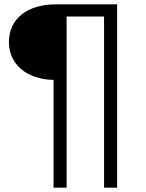

<svg xmlns="http://www.w3.org/2000/svg" viewBox="-20 -762 672 882"><path d="M286 100V-686H458V100H518V-742H236C106 -742 21 -676 21 -569C21 -464 106 -397 226 -395V100Z"/></svg>

Font: Montserrat Z
Style: Regular
Weight: 400
Designer: Julieta Ulanovsky
Foundry: Julieta Ulanovsky
Version: Version 8.000